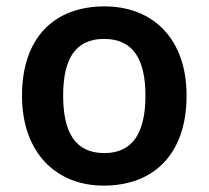

<svg xmlns="http://www.w3.org/2000/svg" viewBox="-20 -572 654 602"><path d="M565 -272C565 -452 458 -552 308 -552C148 -552 49 -452 49 -272C49 -92 157 10 305 10C465 10 565 -92 565 -272ZM178 -272C178 -387 216 -450 306 -450C397 -450 436 -387 436 -272C436 -157 397 -92 307 -92C216 -92 178 -157 178 -272Z"/></svg>

Font: Noto Sans Ol Chiki SemiBold
Style: Regular
Weight: 600
Designer: Monotype Design Team, Lewis McGuffie
Foundry: Monotype Imaging Inc.
Version: Version 2.003